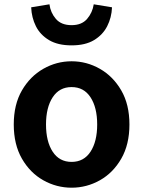

<svg xmlns="http://www.w3.org/2000/svg" viewBox="-20 -859 666 893"><path d="M313 14Q243 14 181.5 -20.5Q120 -55 82 -121Q44 -187 44 -280Q44 -373 82 -438.5Q120 -504 181.5 -539Q243 -574 313 -574Q383 -574 444.5 -539Q506 -504 544 -438.5Q582 -373 582 -280Q582 -187 544 -121Q506 -55 444.5 -20.5Q383 14 313 14ZM313 -106Q370 -106 401 -153.5Q432 -201 432 -280Q432 -359 401 -406.5Q370 -454 313 -454Q256 -454 225 -406.5Q194 -359 194 -280Q194 -201 225 -153.5Q256 -106 313 -106ZM313 -648Q249 -648 208 -672.5Q167 -697 147 -737Q127 -777 125 -825L210 -839Q215 -800 240 -771Q265 -742 313 -742Q360 -742 385 -771Q410 -800 416 -839L501 -825Q499 -777 478.5 -737Q458 -697 417.5 -672.5Q377 -648 313 -648Z"/></svg>

Font: Chiron Sans HK TT
Style: Bold
Weight: 700
Designer: Ryoko NISHIZUKA 西塚涼子 (kana, bopomofo & ideographs); Paul D. Hunt (Latin, Greek & Cyrillic); Sandoll Communications 산돌커뮤니
Foundry: Adobe
Version: Version 2.022;hotconv 1.0.109;makeotfexe 2.5.65596